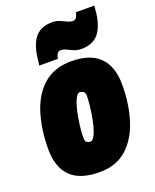

<svg xmlns="http://www.w3.org/2000/svg" viewBox="-147 -867 773 960"><g transform="rotate(-20 240.0 -387.0)"><path d="M216 9Q112 9 62 -40.5Q12 -90 12 -186Q12 -291 38.5 -376Q65 -461 122 -511Q179 -561 270 -561Q370 -561 420 -511Q470 -461 470 -365Q470 -260 443 -175.5Q416 -91 360 -41Q304 9 216 9ZM224 -150Q235 -150 245 -168Q255 -186 262.5 -213.5Q270 -241 275 -272Q280 -303 282.5 -330Q285 -357 285 -373Q284 -390 275.5 -395.5Q267 -401 257 -401Q246 -401 236 -383Q226 -365 218.5 -337.5Q211 -310 206 -279Q201 -248 198.5 -221Q196 -194 197 -178Q197 -161 205.5 -155.5Q214 -150 224 -150ZM113 -595Q115 -609 116.5 -621.5Q118 -634 119 -645Q131 -716 162 -746.5Q193 -777 246 -777Q268 -777 286 -769.5Q304 -762 319 -754.5Q334 -747 349 -747Q360 -747 366.5 -757Q373 -767 375 -778Q375 -778 375.5 -780.5Q376 -783 376 -783H474Q473 -769 471.5 -756.5Q470 -744 469 -733Q457 -662 425.5 -631.5Q394 -601 341 -601Q319 -601 301 -608.5Q283 -616 268.5 -623.5Q254 -631 238 -631Q228 -631 221 -621Q214 -611 213 -600Q213 -600 212.5 -597.5Q212 -595 212 -595Z"/></g></svg>

Font: Georama Semi Condensed Black
Style: Italic
Weight: 900
Width: 4
Italic angle: -9°
Designer: Jean-Baptiste Levee
Foundry: Production Type
Version: Version 1.000